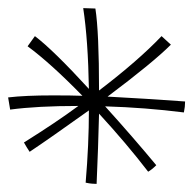

<svg xmlns="http://www.w3.org/2000/svg" viewBox="-20 -518 476 473"><path d="M433 -241Q338 -253 239 -256Q306 -182 365 -111Q354 -100 345 -95Q292 -164 224 -238Q222 -155 218 -65Q214 -65 207 -65.5Q200 -66 191 -68Q199 -162 199 -246Q101 -176 53 -144Q45 -156 39 -167Q119 -217 173 -257Q72 -257 5 -248L0 -278Q42 -283 111 -283Q157 -283 183 -282Q105 -362 48 -404L66 -429Q111 -395 199 -299Q197 -419 185 -498L215 -497Q224 -439 224 -295Q321 -369 378 -429L401 -408Q357 -364 245 -280Q340 -275 436 -268Q436 -255 433 -241Z"/></svg>

Font: Vibes
Style: Regular
Weight: 400
Designer: AbdElmomen Kadhim
Version: Version 1.100